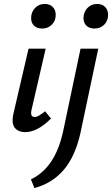

<svg xmlns="http://www.w3.org/2000/svg" viewBox="-20 -665 569 975"><path d="M44 -54Q44 -71 48 -87L125 -418H212L141 -111Q138 -99 138 -91Q138 -71 156 -71Q166 -71 178 -78Q190 -85 209 -100L239 -63Q170 6 108 6Q79 6 61.5 -9Q44 -24 44 -54ZM138 -573Q138 -603 157.5 -624Q177 -645 207 -645Q233 -645 248 -629.5Q263 -614 263 -590Q263 -559 243 -539.5Q223 -520 194 -520Q168 -520 153 -534.5Q138 -549 138 -573ZM389 -418H479L389 8Q363 127 305 196Q247 265 155 290L137 246Q199 216 239.5 156Q280 96 301 0ZM404 -573Q404 -603 423.5 -624Q443 -645 473 -645Q499 -645 514 -629.5Q529 -614 529 -590Q529 -559 509 -539.5Q489 -520 460 -520Q434 -520 419 -534.5Q404 -549 404 -573Z"/></svg>

Font: Ysabeau Semibold
Style: Italic
Weight: 600
Italic angle: -12°
Designer: Christian Thalmann (Catharsis Fonts)
Version: Version 0.003